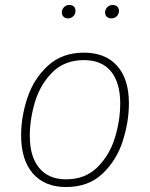

<svg xmlns="http://www.w3.org/2000/svg" viewBox="-20 -743 603 773"><path d="M65 -198Q65 -273 90.5 -349.5Q116 -426 173 -478.5Q230 -531 318 -531Q404 -531 451.5 -478Q499 -425 499 -327Q499 -252 474 -174.5Q449 -97 392.5 -43.5Q336 10 246 10Q160 10 112.5 -44.5Q65 -99 65 -198ZM464 -326Q464 -411 426.5 -456Q389 -501 318 -501Q240 -501 191 -452Q142 -403 121 -333Q100 -263 100 -196Q100 -112 138 -66.5Q176 -21 246 -21Q323 -21 372 -69.5Q421 -118 442.5 -188Q464 -258 464 -326ZM229 -693Q229 -705 237.5 -714Q246 -723 259 -723Q271 -723 277.5 -716.5Q284 -710 284 -699Q284 -687 275.5 -678Q267 -669 254 -669Q243 -669 236 -675.5Q229 -682 229 -693ZM403 -693Q403 -705 412 -714Q421 -723 434 -723Q445 -723 452 -716.5Q459 -710 459 -699Q459 -687 450.5 -678Q442 -669 428 -669Q417 -669 410 -675.5Q403 -682 403 -693Z"/></svg>

Font: FiraGO UltraLight
Style: Italic
Weight: 200
Italic angle: -8°
Designer: bBox Type GmbH
Foundry: bBox Type GmbH
Version: Version 1.001